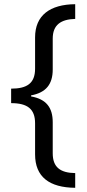

<svg xmlns="http://www.w3.org/2000/svg" viewBox="-20 -735 413 914"><path d="M338 159V89C267 88 231 61 231 -5V-153C231 -222 201 -263 128 -276V-281C199 -294 231 -334 231 -404V-551C231 -617 270 -643 338 -645V-715C218 -714 147 -662 147 -557V-408C147 -338 108 -313 33 -313V-244C111 -244 147 -216 147 -148V0C147 107 215 158 338 159Z"/></svg>

Font: Noto Sans Khmer UI SemiCondensed
Style: Regular
Weight: 400
Width: 4
Designer: Danh Hong and the Monotype Design Team
Foundry: Monotype Imaging Inc.
Version: Version 2.002